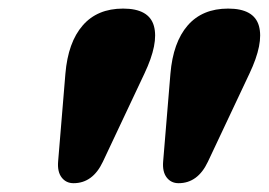

<svg xmlns="http://www.w3.org/2000/svg" viewBox="-20 -806 611 436"><path d="M147 -390Q130 -390 120 -403Q110 -416 112 -439.5L128.5 -638.5Q134.5 -710 167.8 -748.2Q201 -786.5 259.5 -786.5Q318.5 -786.5 329.5 -747Q340.5 -707.5 308 -639L213.5 -438.5Q190.5 -390 147 -390ZM385.5 -390Q368.5 -390 358.5 -403Q348.5 -416 350.5 -439.5L367 -638.5Q373 -710 406.2 -748.2Q439.5 -786.5 498 -786.5Q557 -786.5 568 -747Q579 -707.5 546.5 -639L452 -438.5Q429 -390 385.5 -390Z"/></svg>

Font: Fraunces 9pt Soft Black
Style: Italic
Weight: 900
Italic angle: -16°
Version: Version 1.000;[b76b70a41]